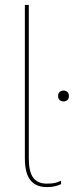

<svg xmlns="http://www.w3.org/2000/svg" viewBox="-20 -750 334 780"><path d="M97 -730V-107Q97 -52 115 -28Q133 -4 170 -4Q192 -4 204 -7Q216 -10 228 -16V-2Q218 3 204 6.5Q190 10 170 10Q126 10 103.5 -18Q81 -46 81 -107V-730ZM238 -382Q248 -382 254 -376Q260 -370 260 -360Q260 -350 254 -344Q248 -338 238 -338Q228 -338 222 -344Q216 -350 216 -360Q216 -370 222 -376Q228 -382 238 -382Z"/></svg>

Font: Work Sans Thin
Style: Regular
Weight: 250
Designer: Wei Huang
Foundry: Wei Huang
Version: Version 2.012